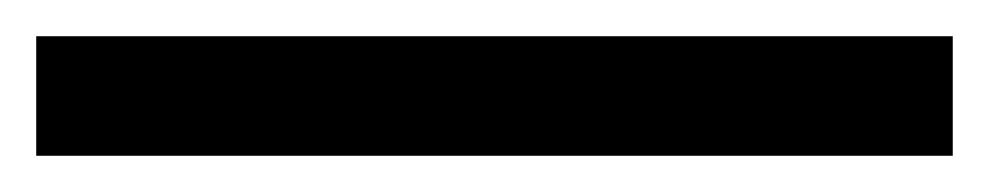

<svg xmlns="http://www.w3.org/2000/svg" viewBox="-23 -846 546 106"><path d="M503 -760H-3V-826H503Z"/></svg>

Font: Noto Sans Gurmukhi
Style: Regular
Weight: 400
Designer: Jelle Bosma - Monotype Design Team
Foundry: Monotype Imaging Inc.
Version: Version 2.003